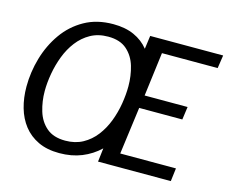

<svg xmlns="http://www.w3.org/2000/svg" viewBox="-104 -879 1226 1032"><g transform="rotate(15 509.5 -362.5)"><path d="M526 -76Q483 -35 427.5 -12.5Q372 10 303 10Q235 10 185.5 -13.5Q136 -37 104 -78Q72 -119 56.5 -173.5Q41 -228 41 -290Q41 -371 64 -450Q87 -529 132.5 -593.5Q178 -658 246.5 -696.5Q315 -735 406 -735Q473 -735 522 -713Q571 -691 603 -651L613 -725H1019L1008 -652H698L667 -408H906L896 -336H656L621 -73H931L922 0H517ZM317 -63Q372 -63 414 -86Q456 -109 486 -148Q516 -187 534.5 -235.5Q553 -284 561.5 -335.5Q570 -387 570 -433Q570 -491 554.5 -543.5Q539 -596 501 -629.5Q463 -663 397 -663Q341 -663 299 -639.5Q257 -616 227 -577Q197 -538 178.5 -489.5Q160 -441 151 -389.5Q142 -338 142 -292Q142 -235 158 -182Q174 -129 212.5 -96Q251 -63 317 -63Z"/></g></svg>

Font: Rosario Medium
Style: Italic
Weight: 500
Italic angle: -8.05°
Version: Version 1.201